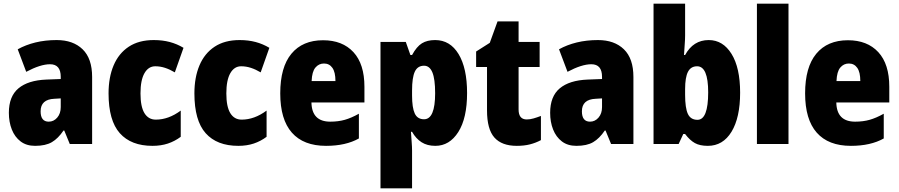

<svg xmlns="http://www.w3.org/2000/svg" viewBox="-20 -780 4869 1040"><path d="M287 -563Q376 -563 427.5 -513Q479 -463 479 -363V0H358L328 -73H324Q295 -30 261 -10Q227 10 170 10Q123 10 91.5 -14Q60 -38 44 -78.5Q28 -119 28 -169Q28 -258 80 -301.5Q132 -345 231 -349L309 -352V-364Q309 -432 251 -432Q199 -432 122 -391L76 -513Q119 -537 172 -550Q225 -563 287 -563ZM275 -245Q200 -242 200 -177Q200 -121 244 -121Q271 -121 290 -143Q309 -165 309 -200V-247Z M806 10Q690 10 629 -58.5Q568 -127 568 -274Q568 -361 595.5 -426Q623 -491 677.5 -527Q732 -563 813 -563Q860 -563 899.5 -552.5Q939 -542 974 -521L927 -388Q900 -404 874 -412.5Q848 -421 821 -421Q784 -421 762.5 -383.5Q741 -346 741 -274Q741 -202 762.5 -167Q784 -132 824 -132Q893 -132 959 -181V-39Q927 -15 889.5 -2.5Q852 10 806 10Z M1271 10Q1155 10 1094 -58.5Q1033 -127 1033 -274Q1033 -361 1060.5 -426Q1088 -491 1142.5 -527Q1197 -563 1278 -563Q1325 -563 1364.5 -552.5Q1404 -542 1439 -521L1392 -388Q1365 -404 1339 -412.5Q1313 -421 1286 -421Q1249 -421 1227.5 -383.5Q1206 -346 1206 -274Q1206 -202 1227.5 -167Q1249 -132 1289 -132Q1358 -132 1424 -181V-39Q1392 -15 1354.5 -2.5Q1317 10 1271 10Z M1730 -562Q1835 -562 1894.5 -497.5Q1954 -433 1954 -310V-225H1667Q1669 -121 1769 -121Q1812 -121 1847.5 -131Q1883 -141 1924 -164V-30Q1853 10 1746 10Q1624 10 1561 -61.5Q1498 -133 1498 -274Q1498 -416 1558.5 -489Q1619 -562 1730 -562ZM1735 -436Q1707 -436 1688.5 -414Q1670 -392 1668 -341H1797Q1797 -389 1780.5 -412.5Q1764 -436 1735 -436Z M2337 -563Q2418 -563 2464 -487Q2510 -411 2510 -276Q2510 -140 2462.5 -65Q2415 10 2338 10Q2294 10 2263.5 -9.5Q2233 -29 2212 -66H2206Q2208 -34 2210 -9Q2212 16 2212 36V240H2041V-553H2178L2203 -482H2212Q2237 -528 2265.5 -545.5Q2294 -563 2337 -563ZM2277 -424Q2242 -424 2227 -392Q2212 -360 2212 -290V-263Q2212 -197 2226.5 -165.5Q2241 -134 2277 -134Q2337 -134 2337 -275Q2337 -352 2322 -388Q2307 -424 2277 -424Z M2833 -133Q2851 -133 2870 -138.5Q2889 -144 2910 -152V-21Q2882 -6 2850.5 2Q2819 10 2779 10Q2698 10 2658 -35Q2618 -80 2618 -182V-417H2559V-501L2633 -548L2675 -664H2789V-553H2903V-417H2789V-187Q2789 -133 2833 -133Z M3219 -563Q3308 -563 3359.5 -513Q3411 -463 3411 -363V0H3290L3260 -73H3256Q3227 -30 3193 -10Q3159 10 3102 10Q3055 10 3023.5 -14Q2992 -38 2976 -78.5Q2960 -119 2960 -169Q2960 -258 3012 -301.5Q3064 -345 3163 -349L3241 -352V-364Q3241 -432 3183 -432Q3131 -432 3054 -391L3008 -513Q3051 -537 3104 -550Q3157 -563 3219 -563ZM3207 -245Q3132 -242 3132 -177Q3132 -121 3176 -121Q3203 -121 3222 -143Q3241 -165 3241 -200V-247Z M3691 -588Q3691 -568 3689 -541.5Q3687 -515 3685 -482H3691Q3735 -563 3819 -563Q3896 -563 3942.5 -488Q3989 -413 3989 -278Q3989 -143 3942.5 -66.5Q3896 10 3814 10Q3771 10 3744 -5Q3717 -20 3691 -54H3681L3656 0H3520V-760H3691ZM3756 -421Q3722 -421 3706.5 -391Q3691 -361 3691 -297V-267Q3691 -195 3706 -163Q3721 -131 3758 -131Q3816 -131 3816 -280Q3816 -421 3756 -421Z M4251 0H4080V-760H4251Z M4573 -562Q4678 -562 4737.5 -497.5Q4797 -433 4797 -310V-225H4510Q4512 -121 4612 -121Q4655 -121 4690.5 -131Q4726 -141 4767 -164V-30Q4696 10 4589 10Q4467 10 4404 -61.5Q4341 -133 4341 -274Q4341 -416 4401.5 -489Q4462 -562 4573 -562ZM4578 -436Q4550 -436 4531.5 -414Q4513 -392 4511 -341H4640Q4640 -389 4623.5 -412.5Q4607 -436 4578 -436Z"/></svg>

Font: Noto Sans Gujarati Condensed Black
Style: Regular
Weight: 900
Width: 3
Designer: Jelle Bosma - Monotype Design Team, Universal Thirst
Foundry: Monotype Imaging Inc.
Version: Version 2.106; ttfautohint (v1.8.4.7-5d5b)